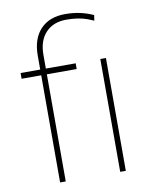

<svg xmlns="http://www.w3.org/2000/svg" viewBox="-85 -823 691 885"><g transform="rotate(-10 260.5 -380.0)"><path d="M124 0V-501.5H32.2V-528.3H124V-594.7Q124.5 -673.3 166 -716.8Q207.5 -760.3 281.7 -760.3Q352.5 -760.3 412.6 -732.4L408.7 -707L379.9 -718.8Q339.4 -733.9 282.2 -733.9Q221.2 -733.9 185.8 -696.5Q150.4 -659.2 150.4 -592.8V-528.3H290V-501.5H150.4V0ZM431.6 0H405.3V-528.3H431.6Z"/></g></svg>

Font: Roboto Thin
Style: Regular
Weight: 250
Designer: Google
Version: Version 2.134; 2016